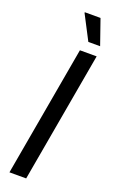

<svg xmlns="http://www.w3.org/2000/svg" viewBox="-168 -910 566 949"><g transform="rotate(20 115.5 -435.5)"><path d="M22 0 143 -686H231L110 0ZM168 -739 101 -868 102 -871H184L230 -739Z"/></g></svg>

Font: Archivo Condensed
Style: Italic
Weight: 400
Width: 3
Italic angle: -10°
Designer: Hector Gatti
Foundry: Omnibus-Type
Version: Version 2.001